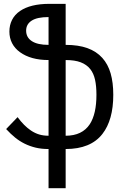

<svg xmlns="http://www.w3.org/2000/svg" viewBox="-20 -780 642 1008"><path d="M324.7 208V2.4Q456.1 2.4 517.6 -76.7Q574.7 -149.9 574.7 -282.2Q574.7 -346.7 560.8 -394.8Q546.9 -442.9 517.1 -476.1Q486.3 -510.3 439 -527.3Q391.6 -544.4 324.7 -544.4V-759.8H239.3Q140.1 -759.8 85 -722.2Q57.1 -703.1 43.2 -675.5Q29.3 -647.9 29.3 -614.3Q29.3 -580.6 43.5 -553.2Q57.6 -525.9 84.5 -506.3Q141.6 -464.8 234.9 -464.8V-67.4Q208 -67.4 185.8 -74Q163.6 -80.6 142.6 -94.7Q106.4 -118.7 72.3 -165L12.2 -102.5Q36.6 -76.2 59.6 -57.6Q82.5 -39.1 108.9 -25.9Q136.7 -12.2 167.2 -4.9Q197.8 2.4 234.9 2.4V208ZM117.2 -619.1Q117.2 -652.8 146.2 -671.6Q175.3 -690.4 234.9 -690.4V-544.4Q177.2 -544.4 147.2 -564Q117.2 -583.5 117.2 -619.1ZM454.1 -417Q471.7 -394.5 479 -361.3Q486.3 -328.1 486.3 -282.2Q486.3 -182.1 451.7 -128.4Q411.6 -67.4 324.7 -67.4V-464.8Q372.6 -464.8 403.8 -452.9Q435.1 -440.9 454.1 -417Z"/></svg>

Font: Hack Dev
Style: Regular
Weight: 400
Designer: Christopher Simpkins
Foundry: Christopher Simpkins
Version: Version 2.0315